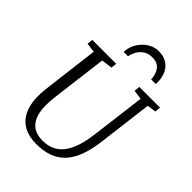

<svg xmlns="http://www.w3.org/2000/svg" viewBox="-282 -1135 1276 1276"><g transform="rotate(45 356.0 -496.5)"><path d="M645 -694 596.5 -306Q585.5 -220 561.8 -159.5Q538 -99 501 -61.8Q464 -24.5 414 -7.2Q364 10 301 10Q230 10 182.5 -16.5Q135 -43 110.5 -92Q86 -141 83.5 -208Q83 -227 83.8 -247.8Q84.5 -268.5 87 -290L137 -694L70.5 -703L74.5 -743H299.5L295 -703L218 -693L168 -296.5Q165 -270 163.8 -247.5Q162.5 -225 163 -204Q165 -152.5 181.2 -114.5Q197.5 -76.5 230 -56Q262.5 -35.5 313.5 -35.5Q376 -35.5 420 -65Q464 -94.5 491 -154.5Q518 -214.5 529.5 -306L578.5 -693L512.5 -703L516.5 -743H711.5L707.5 -703ZM441 -1003Q478 -1003 504.5 -990.2Q531 -977.5 547.8 -956.2Q564.5 -935 572.5 -908.5Q580.5 -882 580.5 -854Q580.5 -849 580.5 -843.8Q580.5 -838.5 579.5 -834H536.5Q536.5 -838.5 536.2 -843.5Q536 -848.5 535 -853.5Q532 -874.5 522.5 -895.2Q513 -916 493.2 -929.8Q473.5 -943.5 439 -943.5Q400.5 -943.5 375.5 -926Q350.5 -908.5 337 -883.2Q323.5 -858 319.5 -834H278.5Q278.5 -841 279.2 -847.2Q280 -853.5 281 -860Q288 -897.5 310.8 -930Q333.5 -962.5 367.5 -982.8Q401.5 -1003 441 -1003Z"/></g></svg>

Font: Merriweather 7pt Light
Style: Italic
Weight: 300
Italic angle: -7.8°
Designer: Eben Sorkin
Foundry: Eben Sorkin
Version: Version 2.200;gftools[0.9.31]